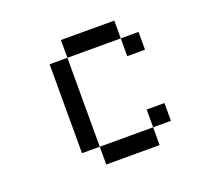

<svg xmlns="http://www.w3.org/2000/svg" viewBox="-85 -660 671 634"><g transform="rotate(-20 250.0 -343.0)"><path d="M187.5 -187.5H375V-125H187.5V-187.5H125V-500H187.5ZM375 -250H437.5V-187.5H375ZM375 -500H437.5V-437.5H375V-500H187.5V-562.5H375Z"/></g></svg>

Font: HE신이문
Style: regular
Weight: 500
Monospace: yes
Designer: Taeyun An (WindowsTiger)
Version: v1.1